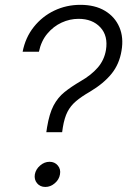

<svg xmlns="http://www.w3.org/2000/svg" viewBox="-20 -757 519 783"><path d="M168.9 -217.8 171.9 -237.8Q181.2 -293.9 198.5 -326.7Q215.8 -359.4 242.7 -381.1Q269.5 -402.8 308.6 -425.8Q352.1 -450.7 378.7 -481.4Q405.3 -512.2 412.1 -553.2Q421.4 -610.8 389.2 -645.5Q356.9 -680.2 300.3 -680.2Q264.6 -680.2 231.2 -664.8Q197.8 -649.4 172.9 -619.6Q147.9 -589.8 138.7 -545.9H72.3Q83.5 -604 117.9 -647.2Q152.3 -690.4 201.7 -713.9Q251 -737.3 307.6 -737.3Q367.2 -737.3 408 -712.9Q448.7 -688.5 466.8 -646.2Q484.9 -604 475.6 -550.3Q466.8 -495.6 434.8 -456.1Q402.8 -416.5 347.2 -383.3Q311.5 -362.8 289.6 -344Q267.6 -325.2 255.1 -300.8Q242.7 -276.4 236.3 -237.8L233.4 -217.8ZM165 5.4Q143.6 5.4 131.1 -9.8Q118.7 -24.9 122.1 -45.9Q126 -66.9 143.6 -82Q161.1 -97.2 182.1 -97.2Q203.1 -97.2 215.8 -82Q228.5 -66.9 224.6 -45.9Q221.2 -24.9 203.6 -9.8Q186 5.4 165 5.4Z"/></svg>

Font: Inter Tight Light
Style: Italic
Weight: 300
Italic angle: -9.39999°
Designer: Rasmus Andersson
Foundry: rsms
Version: Version 3.004